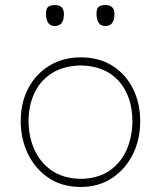

<svg xmlns="http://www.w3.org/2000/svg" viewBox="-20 -731 637 760"><path d="M300 9Q225 9 171.8 -27.2Q118.5 -63.5 90.2 -122.8Q62 -182 62 -251Q62 -325 92.2 -382Q122.5 -439 176.2 -471.5Q230 -504 300 -504Q372 -504 424.8 -470.8Q477.5 -437.5 506.2 -380.2Q535 -323 535 -251Q535 -178.5 505.5 -119.5Q476 -60.5 423 -25.8Q370 9 300 9ZM300 -23Q370.5 -24.5 415.8 -57Q461 -89.5 482.5 -141Q504 -192.5 504 -251Q504 -349.5 450.5 -409.8Q397 -470 300 -472Q231 -470.5 185 -441Q139 -411.5 116 -362Q93 -312.5 93 -251Q93 -192.5 115.2 -141Q137.5 -89.5 183.2 -57Q229 -24.5 300 -23ZM397 -628Q362 -628 362 -678Q362 -696 370.2 -703.5Q378.5 -711 398 -711Q433 -711 433 -675Q433 -628 397 -628ZM197 -628Q162 -628 162 -678Q162 -696 170.2 -703.5Q178.5 -711 198 -711Q233 -711 233 -675Q233 -628 197 -628Z"/></svg>

Font: Commissioner Flair Thin
Style: Regular
Weight: 100
Designer: Kostas Bartsokas
Foundry: Kostas Bartsokas
Version: Version 1.000; ttfautohint (v1.8.3)